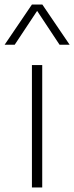

<svg xmlns="http://www.w3.org/2000/svg" viewBox="-52 -828 327 848"><path d="M89 0V-540.5H134.5V0ZM-31.5 -630.5 89 -808H135L255.5 -630.5H211L104 -792H120L13 -630.5Z"/></svg>

Font: Encode Sans SemiExpanded ExtraLight
Style: Regular
Weight: 250
Width: 6
Designer: Multiple Designers
Foundry: Impallari Type
Version: Version 3.002